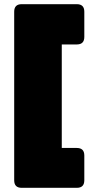

<svg xmlns="http://www.w3.org/2000/svg" viewBox="-20 -820 469 920"><path d="M276 -607V-111H348Q384 -111 384 -75V44Q384 80 348 80H84Q48 80 48 44V-764Q48 -800 84 -800H348Q384 -800 384 -764V-643Q384 -607 348 -607Z"/></svg>

Font: Bungee Tint
Style: Regular
Weight: 400
Designer: David Jonathan Ross
Foundry: David Jonathan Ross
Version: Version 2.001